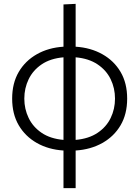

<svg xmlns="http://www.w3.org/2000/svg" viewBox="-20 -771 720 995"><path d="M309 204V9Q231 4 171 -30Q111 -64 77 -122Q43 -180 43 -260Q43 -340 77 -398Q111 -456 171 -490Q231 -524 309 -529V-748L372 -751V-529Q450 -524 510.5 -490Q571 -456 605 -398Q639 -340 639 -260Q639 -180 605 -122Q571 -64 510.5 -30Q450 4 372 9V204ZM106 -260Q106 -206 128.5 -159.5Q151 -113 196 -82.5Q241 -52 309 -46V-474Q241 -468 196 -437.5Q151 -407 128.5 -360.5Q106 -314 106 -260ZM576 -260Q576 -314 553.5 -360.5Q531 -407 485.5 -437.5Q440 -468 372 -474V-46Q440 -52 485.5 -82.5Q531 -113 553.5 -159.5Q576 -206 576 -260Z"/></svg>

Font: Murecho Light
Style: Regular
Weight: 300
Designer: Neil Summerour
Foundry: Positype
Version: Version 1.010; ttfautohint (v1.8.3)